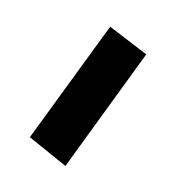

<svg xmlns="http://www.w3.org/2000/svg" viewBox="-67 -211 438 480"><g transform="rotate(15 152.5 29.5)"><path d="M39.1 166 143.6 212.4 266.6 -109.4 161.6 -152.8Z"/></g></svg>

Font: SG Kara
Style: Regular
Weight: 400
Designer: Damoon Khanjanzadeh
Version: Version 1.000